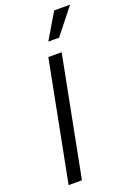

<svg xmlns="http://www.w3.org/2000/svg" viewBox="-173 -993 729 1056"><g transform="rotate(-20 191.5 -465.0)"><path d="M250 -700 114 0H36L172 -700ZM383 -930 264 -780H201L290 -930Z"/></g></svg>

Font: MedMera Sans
Style: Italic
Weight: 400
Italic angle: -11°
Designer: Kasper Nordkvist
Foundry: UNCUT.wtf
Version: Version 1.300